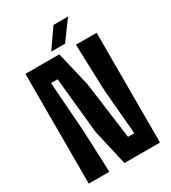

<svg xmlns="http://www.w3.org/2000/svg" viewBox="-231 -1095 1080 1212"><g transform="rotate(-30 309.5 -489.5)"><path d="M50 0V-800H297L357 -545L412 -132H458L430 -457L418 -800H569V0H310L250 -262L209 -669H161L187 -307L200 0ZM261 -840 358 -979H464L362 -840Z"/></g></svg>

Font: Big Shoulders Text Thin Black
Style: Regular
Weight: 900
Version: Version 2.002